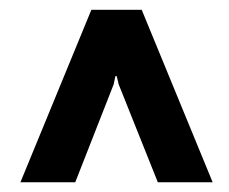

<svg xmlns="http://www.w3.org/2000/svg" viewBox="-20 -731 472 395"><path d="M22 -356 168 -710.9H271.5L417.5 -356H304.7L224.1 -557.6L220.2 -574.2H217.3L213.9 -557.6L134.8 -356Z"/></svg>

Font: Robotiche
Style: Bold
Weight: 700
Designer: Google
Version: Version 2.001